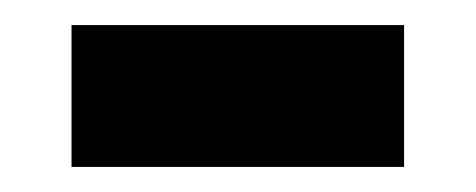

<svg xmlns="http://www.w3.org/2000/svg" viewBox="-20 -376 379 153"><path d="M37 -243V-356H302V-243Z"/></svg>

Font: Georama SemiBold
Style: Regular
Weight: 600
Designer: Jean-Baptiste Levee
Foundry: Production Type
Version: Version 1.000